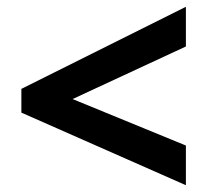

<svg xmlns="http://www.w3.org/2000/svg" viewBox="-20 -645 610 566"><path d="M528 -99V-216L194 -353L528 -508V-625L43 -383V-313Z"/></svg>

Font: Passageway
Style: Regular
Weight: 700
Foundry: Ascender Corporation
Version: Version 1.11